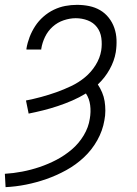

<svg xmlns="http://www.w3.org/2000/svg" viewBox="-44 -548 564 791"><path d="M-21 223 -24 168Q11 166 47.5 159Q84 152 119.5 140Q155 128 188.5 110.5Q222 93 251.5 68Q281 43 301 9.5Q321 -24 326 -59Q331 -87 327.5 -114.5Q324 -142 310 -163Q282 -146 253 -133.5Q224 -121 194 -111Q164 -101 134 -93.5Q104 -86 74 -80L63 -134Q94 -140 125.5 -148.5Q157 -157 188 -168Q219 -179 249.5 -193.5Q280 -208 306 -229.5Q332 -251 350 -280Q368 -309 373 -340Q377 -366 373.5 -391.5Q370 -417 355.5 -436Q341 -455 317.5 -464Q294 -473 268 -473Q244 -473 218.5 -464.5Q193 -456 173 -438Q153 -420 141.5 -396Q130 -372 126 -347V-344H65V-348Q69 -372 78 -395.5Q87 -419 101 -440.5Q115 -462 135 -479.5Q155 -497 178 -508Q201 -519 225 -523.5Q249 -528 273 -528Q299 -528 323.5 -523Q348 -518 368.5 -506Q389 -494 404 -475Q419 -456 427 -433Q435 -410 436 -384.5Q437 -359 433 -333Q427 -297 407.5 -262Q388 -227 359 -200Q369 -185 376.5 -167.5Q384 -150 387 -131Q390 -112 390 -92Q390 -72 386 -52Q379 -10 357 29.5Q335 69 302 100Q269 131 229 153Q189 175 147.5 189.5Q106 204 63.5 212.5Q21 221 -21 223Z"/></svg>

Font: Iosevka Light
Style: Italic
Weight: 300
Italic angle: -9°
Monospace: yes
Designer: Belleve Invis
Foundry: Belleve Invis
Version: Version 32.5.0; ttfautohint (v1.8.4)